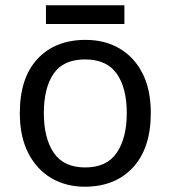

<svg xmlns="http://www.w3.org/2000/svg" viewBox="-20 -697 645 727"><path d="M551 -269Q551 -136 483.5 -63Q416 10 301 10Q230 10 174.5 -22.5Q119 -55 87 -117.5Q55 -180 55 -269Q55 -402 122 -474Q189 -546 304 -546Q377 -546 432.5 -513.5Q488 -481 519.5 -419.5Q551 -358 551 -269ZM146 -269Q146 -174 183.5 -118.5Q221 -63 303 -63Q384 -63 422 -118.5Q460 -174 460 -269Q460 -364 422 -418Q384 -472 302 -472Q220 -472 183 -418Q146 -364 146 -269ZM451 -677V-606H154V-677Z"/></svg>

Font: Noto Sans PhagsPa
Style: Regular
Weight: 400
Designer: Monotype Design Team
Foundry: Monotype Imaging Inc.
Version: Version 2.004; ttfautohint (v1.8.4.7-5d5b)